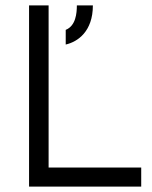

<svg xmlns="http://www.w3.org/2000/svg" viewBox="-20 -687 561 707"><path d="M322 -667H263C263 -638 259 -592 222 -577V-523C266 -533 322 -571 322 -667ZM159 -70V-667H87V0H500V-70H159Z"/></svg>

Font: Maven Pro
Style: Regular
Weight: 400
Designer: Joe Prince
Foundry: Joe Prince
Version: Version 1.003